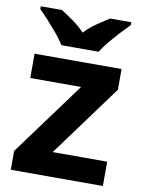

<svg xmlns="http://www.w3.org/2000/svg" viewBox="-86 -826 660 885"><g transform="rotate(10 244.0 -383.0)"><path d="M458 0H26.9V-87.9L279.8 -432.1H42V-545.9H449.2V-449.2L203.1 -113.8H458ZM157.2 -606Q144 -627.4 120.6 -656.2Q83 -699.7 74.7 -709Q51.3 -734.4 32.2 -752.9V-766.1H131.3Q150.4 -754.4 187.5 -728.5Q219.2 -705.6 243.2 -680.2Q268.6 -707 299.8 -728.5Q337.4 -753.9 357.4 -766.1H456.1V-752.9Q446.3 -743.2 414.1 -709Q402.8 -697.3 367.7 -656.2Q344.2 -627.4 331.1 -606Z"/></g></svg>

Font: Droid Sans Thai
Style: Bold
Weight: 700
Designer: Steve Matteson
Foundry: Ascender Corporation
Version: Version 1.00